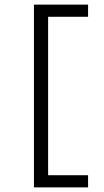

<svg xmlns="http://www.w3.org/2000/svg" viewBox="-20 -747 449 826"><path d="M126 59.1V-727.1H358.9V-674.8H187V6.8H358.9V59.1Z"/></svg>

Font: Syncopate
Style: Regular
Weight: 400
Width: 7
Version: Version 001.001